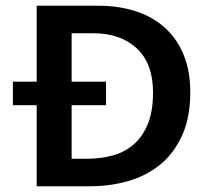

<svg xmlns="http://www.w3.org/2000/svg" viewBox="-20 -650 725 670"><path d="M323 -630Q394 -630 453 -611Q512 -592 554.5 -554Q597 -516 620.5 -459.5Q644 -403 644 -328Q644 -241 616 -178.5Q588 -116 540 -76.5Q492 -37 428.5 -18.5Q365 0 293 0H108V-283H25V-365H108V-630ZM350 -365V-283H230V-96H284Q328 -96 369.5 -106.5Q411 -117 443 -143Q475 -169 494.5 -214Q514 -259 514 -328Q514 -428 457.5 -481Q401 -534 305 -534H230V-365Z"/></svg>

Font: Mukta Malar SemiBold
Style: Regular
Weight: 600
Designer: Aadarsh Rajan, Girish Dalvi, Yashodeep Gholap
Foundry: Ek Type
Version: Version 2.538;PS 1.000;hotconv 16.6.51;makeotf.lib2.5.65220;